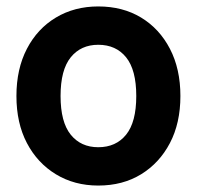

<svg xmlns="http://www.w3.org/2000/svg" viewBox="-20 -563 611 596"><path d="M285 13Q211 13 153.5 -22Q96 -57 63.5 -119Q31 -181 31 -265Q31 -349 63.5 -411.5Q96 -474 153.5 -508.5Q211 -543 285 -543Q361 -543 418 -508.5Q475 -474 507.5 -411.5Q540 -349 540 -265Q540 -181 507.5 -119Q475 -57 418 -22Q361 13 285 13ZM285 -106Q340 -106 371.5 -145Q403 -184 403 -265Q403 -346 371.5 -385Q340 -424 285 -424Q231 -424 199.5 -385Q168 -346 168 -265Q168 -184 199.5 -145Q231 -106 285 -106Z"/></svg>

Font: Radio Canada Big SemiBold
Style: Regular
Weight: 600
Designer: Étienne Aubert Bonn
Foundry: Coppers and Brasses
Version: Version 1.001